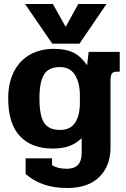

<svg xmlns="http://www.w3.org/2000/svg" viewBox="-20 -739 629 959"><path d="M105 -719H244L308 -605L371 -719H512L377 -521H241ZM108 130V52H240V86Q268 104 314 104Q388 104 388 25V-49Q360 -22 326 -9.5Q292 3 244 3Q137 3 79 -59.5Q21 -122 21 -247Q21 -326 50 -382Q79 -438 130.5 -466.5Q182 -495 249 -495Q309 -495 347 -476Q385 -457 415 -413L423 -480H578V-381H564Q545 -381 538.5 -371.5Q532 -362 532 -339V-3Q532 90 476 145Q420 200 317 200Q248 200 197.5 182Q147 164 108 130ZM379 -226V-263Q379 -325 354.5 -364.5Q330 -404 279 -404Q223 -404 200 -367Q177 -330 177 -247Q177 -162 200 -126Q223 -90 280 -90Q331 -90 355 -126Q379 -162 379 -226Z"/></svg>

Font: Pridi SemiBold
Style: Regular
Weight: 600
Designer: Katatrad Team
Foundry: CadsonDemak
Version: Version 1.001